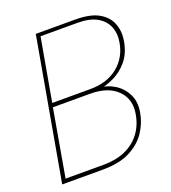

<svg xmlns="http://www.w3.org/2000/svg" viewBox="-129 -796 795 893"><g transform="rotate(-20 268.5 -350.0)"><path d="M26 0 150 -700H345Q420 -700 461.5 -676Q503 -652 517.5 -612.5Q532 -573 524 -528Q514 -471 484 -435Q454 -399 414.5 -380Q375 -361 335 -355L336 -364Q379 -363 415.5 -340.5Q452 -318 471 -279.5Q490 -241 481 -191Q473 -142 444.5 -98.5Q416 -55 363 -27.5Q310 0 226 0ZM50 -20H239Q299 -20 345 -40Q391 -60 420.5 -98.5Q450 -137 459 -190Q472 -261 426.5 -306.5Q381 -352 292 -352H108ZM112 -372H300Q384 -372 437 -415Q490 -458 502 -528Q510 -572 495.5 -607Q481 -642 445 -662Q409 -682 350 -682H167Z"/></g></svg>

Font: DM Sans 28pt Thin
Style: Italic
Weight: 250
Italic angle: -10°
Version: Version 4.004;gftools[0.9.30]